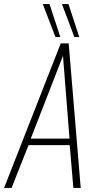

<svg xmlns="http://www.w3.org/2000/svg" viewBox="-47 -922 477 942"><path d="M-27 0 251 -709H290L349 0H313L295 -210H93L10 0ZM104 -242H294L262 -648ZM225 -740 163 -902H196L249 -740ZM318 -740 257 -902H289L342 -740Z"/></svg>

Font: Georama SemiCondensed ExtraLight
Style: Italic
Weight: 200
Width: 4
Italic angle: -9°
Designer: Jean-Baptiste Levee
Foundry: Production Type
Version: Version 1.000